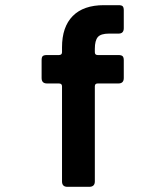

<svg xmlns="http://www.w3.org/2000/svg" viewBox="-20 -723 640 743"><path d="M358 -510H438Q450 -510 454.5 -505.5Q459 -501 459 -490V-421Q459 -400 438 -400H358Q347 -400 347 -389V-21Q347 0 325 0H241Q220 0 220 -21V-389Q220 -400 208 -400H162Q141 -400 141 -421V-490Q141 -502 145.5 -506Q150 -510 162 -510H208Q220 -510 220 -521V-540Q220 -619 261.5 -661Q303 -703 382 -703H439Q451 -703 455 -698.5Q459 -694 459 -683V-614Q459 -593 439 -593H402Q370 -593 358.5 -579.5Q347 -566 347 -534V-521Q347 -510 358 -510Z"/></svg>

Font: RajdhaniMono
Style: Bold
Weight: 700
Monospace: yes
Designer: Satya Rajpurohit, Jyotish Sonowal
Foundry: Indian Type Foundry
Version: Version 1.201;PS 1.0;hotconv 1.0.78;makeotf.lib2.5.61930; tt